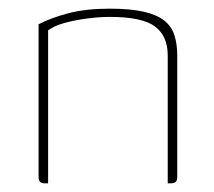

<svg xmlns="http://www.w3.org/2000/svg" viewBox="-20 -423 493 443"><path d="M83 0Q69 0 69 -14V-367Q98 -382 138 -392.5Q178 -403 233 -403Q281 -403 311.5 -396Q342 -389 359 -375.5Q376 -362 382.5 -341.5Q389 -321 389 -294V-14Q389 -10 387.5 -6.5Q386 -3 382.5 -1.5Q379 0 374 0H367V-295Q367 -340 337.5 -362Q308 -384 233 -384Q210 -384 182.5 -380.5Q155 -377 130.5 -370.5Q106 -364 91 -353V0Z"/></svg>

Font: Genos Thin Thin
Style: Regular
Weight: 250
Version: Version 1.010